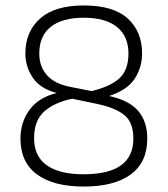

<svg xmlns="http://www.w3.org/2000/svg" viewBox="-20 -674 615 704"><path d="M287 10Q176 10 115.5 -34.5Q55 -79 55 -166Q55 -226 88.5 -271.5Q122 -317 188 -333Q127 -349 100 -389.5Q73 -430 73 -478Q73 -558 127 -606Q181 -654 287 -654Q396 -654 448.5 -606Q501 -558 501 -478Q501 -427 474 -385.5Q447 -344 380 -322Q454 -306 487 -267Q520 -228 520 -166Q520 -79 459.5 -34.5Q399 10 287 10ZM316 -340Q386 -357 418.5 -387.5Q451 -418 451 -478Q451 -541 409 -575Q367 -609 287 -609Q208 -609 166 -575.5Q124 -542 124 -478Q124 -430 152 -398.5Q180 -367 235 -356ZM287 -35Q469 -35 469 -166Q469 -225 436 -252Q403 -279 336 -293L245 -312Q181 -299 143 -266Q105 -233 105 -167Q105 -101 151.5 -68Q198 -35 287 -35Z"/></svg>

Font: Kanit ExtraLight
Style: Regular
Weight: 275
Designer: Katatrad Team
Foundry: CadsonDemak
Version: Version 2.000; ttfautohint (v1.8.3)